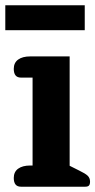

<svg xmlns="http://www.w3.org/2000/svg" viewBox="-28 -705 360 725"><path d="M-8 -685H292V-591H-8ZM24 -33Q24 -56 40.5 -68Q57 -80 86 -80H95V-412H51Q24 -412 24 -445Q24 -468 40.5 -480Q57 -492 86 -492H235V-79L271 -61Q294 -50 303 -41.5Q312 -33 312 -19Q312 -9 308 -4.5Q304 0 294 0H51Q24 0 24 -33Z"/></svg>

Font: Maitree
Style: Bold
Weight: 700
Designer: CadsonDemak Team
Foundry: CadsonDemak
Version: Version 1.002